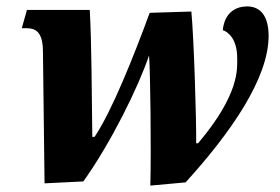

<svg xmlns="http://www.w3.org/2000/svg" viewBox="-20 -567 873 599"><path d="M449 12 559 2C699 -152 818 -322 818 -455C818 -515 794 -547 751 -547C718 -547 681 -530 675 -473C691 -468 720 -446 720 -386C720 -354 729 -275 598 -120H592C593 -187 585 -449 577 -531L447 -527C397 -391 329 -220 275 -140H268C266 -278 266 -431 260 -536H64L48 -479H62C90 -479 114 -469 114 -405L119 5L240 -1C326 -121 412 -296 445 -394C449 -350 452 -96 449 12Z"/></svg>

Font: Noto Serif SemiCondensed Extra
Style: Italic
Weight: 800
Width: 4
Italic angle: -12°
Designer: Monotype Design Team
Foundry: Monotype Imaging Inc.
Version: Version 1.901